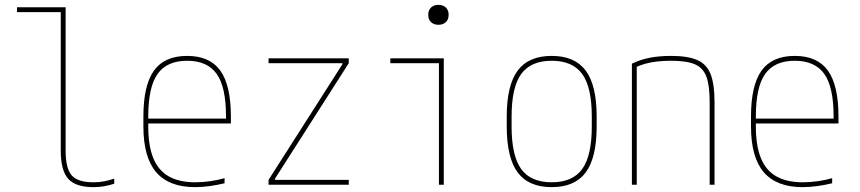

<svg xmlns="http://www.w3.org/2000/svg" viewBox="-20 -760 3540 790"><path d="M364 10Q291 10 260.5 -24.5Q230 -59 230 -140V-710H50V-730H250V-140Q250 -67 275 -38.5Q300 -10 364 -10Q389 -10 409 -14Q429 -18 450 -25V-4Q428 3 407.5 6.5Q387 10 364 10Z M783 10Q675 10 622.5 -51.5Q570 -113 570 -240V-280Q570 -409 613.5 -469.5Q657 -530 750 -530Q843 -530 886.5 -469.5Q930 -409 930 -280V-252H580V-272H920L910 -262V-280Q910 -402 871.5 -456Q833 -510 750 -510Q667 -510 628.5 -456Q590 -402 590 -280V-240Q590 -161 610.5 -110Q631 -59 674 -34.5Q717 -10 783 -10Q813 -10 845 -14.5Q877 -19 904 -27V-6Q876 1 844 5.5Q812 10 783 10Z M1085 0V-20L1389 -496V-500H1085V-520H1415V-500L1111 -24V-20H1415V0Z M1786 0V-500H1586V-520H1806V0ZM1784 -658Q1765 -658 1753.5 -669Q1742 -680 1742 -699Q1742 -718 1753.5 -729Q1765 -740 1784 -740Q1803 -740 1814.5 -729Q1826 -718 1826 -699Q1826 -680 1814.5 -669Q1803 -658 1784 -658Z M2250 10Q2155 10 2110 -50.5Q2065 -111 2065 -240V-280Q2065 -409 2110 -469.5Q2155 -530 2250 -530Q2345 -530 2390 -469.5Q2435 -409 2435 -280V-240Q2435 -111 2390 -50.5Q2345 10 2250 10ZM2250 -10Q2336 -10 2375.5 -64.5Q2415 -119 2415 -240V-280Q2415 -401 2375.5 -455.5Q2336 -510 2250 -510Q2164 -510 2124.5 -455.5Q2085 -401 2085 -280V-240Q2085 -119 2124.5 -64.5Q2164 -10 2250 -10Z M2580 -498Q2615 -515 2654 -522.5Q2693 -530 2742 -530Q2810 -530 2849 -513Q2888 -496 2904 -454.5Q2920 -413 2920 -340V0H2900V-340Q2900 -408 2886.5 -444.5Q2873 -481 2839 -495.5Q2805 -510 2742 -510Q2711 -510 2684 -507Q2657 -504 2634 -497.5Q2611 -491 2589 -480L2600 -494V0H2580Z M3283 10Q3175 10 3122.5 -51.5Q3070 -113 3070 -240V-280Q3070 -409 3113.5 -469.5Q3157 -530 3250 -530Q3343 -530 3386.5 -469.5Q3430 -409 3430 -280V-252H3080V-272H3420L3410 -262V-280Q3410 -402 3371.5 -456Q3333 -510 3250 -510Q3167 -510 3128.5 -456Q3090 -402 3090 -280V-240Q3090 -161 3110.5 -110Q3131 -59 3174 -34.5Q3217 -10 3283 -10Q3313 -10 3345 -14.5Q3377 -19 3404 -27V-6Q3376 1 3344 5.5Q3312 10 3283 10Z"/></svg>

Font: M PLUS Code Latin Thin
Style: Regular
Weight: 250
Designer: Coji Morishita
Foundry: UNDERFOREST DESIGN
Version: Version 1.002; ttfautohint (v1.8.3)